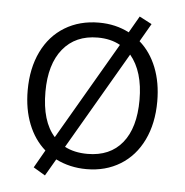

<svg xmlns="http://www.w3.org/2000/svg" viewBox="-46 -592 655 679"><g transform="rotate(5 281.0 -252.5)"><path d="M511 -253Q511 -175 482.5 -116Q454 -57 402 -25Q350 7 282 7Q223 7 173 -18L138 42L96 17L132 -46Q93 -80 72 -133Q51 -186 51 -253Q51 -331 79.5 -390Q108 -449 160.5 -481Q213 -513 282 -513Q341 -513 389 -488L423 -547L467 -524L430 -460Q469 -426 490 -373Q511 -320 511 -253ZM161 -96 362 -441Q328 -460 282 -460Q203 -460 158.5 -405.5Q114 -351 114 -253Q114 -148 161 -96ZM448 -253Q448 -354 401 -410L200 -65Q234 -47 281 -47Q361 -47 404.5 -100.5Q448 -154 448 -253Z"/></g></svg>

Font: Muli Light
Style: Regular
Weight: 300
Designer: Vernon Adams
Foundry: Vernon Adams
Version: Version 2.100